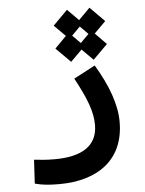

<svg xmlns="http://www.w3.org/2000/svg" viewBox="-57 -645 700 926"><g transform="rotate(-5 293.0 -181.5)"><path d="M192.4 235.8C382.3 235.8 508.3 142.6 508.3 -38.1C508.3 -122.1 474.1 -216.3 412.1 -319.3L308.6 -264.6C362.3 -166 388.7 -98.1 388.7 -34.2C388.7 68.4 311.5 114.3 180.7 114.3C138.7 114.3 118.2 111.8 81.1 107.9L74.7 223.1C110.8 232.4 140.1 235.8 192.4 235.8ZM300.8 -346.7 355.5 -401.4 409.7 -347.2 480 -417.5 425.8 -472.7 481.4 -528.3 411.1 -599.1 356.4 -543.9 302.2 -598.6 231.9 -527.8 286.1 -473.6 230.5 -417ZM355 -433.1 316.4 -472.2 356.9 -512.7 395.5 -473.6Z"/></g></svg>

Font: Cascadia Code NF SemiBold
Style: Regular
Weight: 600
Monospace: yes
Designer: Aaron Bell
Foundry: Saja Typeworks
Version: Version 2404.023